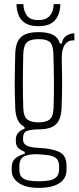

<svg xmlns="http://www.w3.org/2000/svg" viewBox="-20 -762 383 932"><path d="M169 150Q105.5 150 71.2 126.2Q37 102.5 37 68Q37 63.5 37 59Q37 54.5 37 50Q37 19 58.5 3.8Q80 -11.5 100 -15V-25Q77.5 -33.5 67.2 -45.5Q57 -57.5 57 -74Q57 -77 57 -80Q57 -83 57 -86Q57 -105.5 70.2 -119.2Q83.5 -133 99 -136V-146Q76.5 -157.5 66 -180.2Q55.5 -203 54 -238Q52.5 -276.5 52 -306.5Q51.5 -336.5 51.5 -364.5Q51.5 -392.5 52.2 -425Q53 -457.5 54 -501Q55 -538.5 66.8 -561.8Q78.5 -585 103 -595.5Q127.5 -606 167 -606Q212 -606 236.8 -593.2Q261.5 -580.5 271 -551H281Q282 -573 299.5 -586.5Q317 -600 341 -600V-566H333Q309 -566 294.5 -544.8Q280 -523.5 280 -483V-459Q281 -425.5 281.2 -398.2Q281.5 -371 281.5 -346.2Q281.5 -321.5 280.8 -295.2Q280 -269 279 -238Q277.5 -201 266 -178Q254.5 -155 230.5 -144.5Q206.5 -134 167 -134Q135 -134 113.5 -127.5Q92 -121 92 -91V-84Q92 -70 101 -61.5Q110 -53 127.2 -49Q144.5 -45 170 -44Q233 -41 268 -24.2Q303 -7.5 303 43Q303 47.5 303 52.5Q303 57.5 303 62Q303 90.5 287.5 110Q272 129.5 242 139.8Q212 150 169 150ZM169 118Q197.5 118 219.2 114Q241 110 253.5 97.8Q266 85.5 267 61Q267 56.5 267 52Q267 47.5 267 43Q266 17.5 252.5 6.2Q239 -5 216.8 -8.2Q194.5 -11.5 168 -13Q129 -15.5 101.5 -5Q74 5.5 74 44Q74 48.5 74 53Q74 57.5 74 62Q74 86.5 86 98.5Q98 110.5 119.5 114.2Q141 118 169 118ZM167 -168Q202.5 -168 220.5 -181.8Q238.5 -195.5 240 -239Q241 -267 241.5 -300.8Q242 -334.5 241.8 -370Q241.5 -405.5 240.8 -440Q240 -474.5 239 -504Q237.5 -543 222.2 -557.5Q207 -572 167 -572Q127.5 -572 111 -556.8Q94.5 -541.5 93 -501Q92.5 -476 91.8 -441.5Q91 -407 91 -369.8Q91 -332.5 91.5 -297.8Q92 -263 93 -237Q94.5 -196 112.8 -182Q131 -168 167 -168ZM167 -635Q112.5 -635 87 -662.2Q61.5 -689.5 60 -742H93.5Q94.5 -708.5 110.5 -686.5Q126.5 -664.5 167 -664.5Q203 -664.5 221.5 -685.2Q240 -706 240.5 -742H273Q271.5 -690.5 246.2 -662.8Q221 -635 167 -635Z"/></svg>

Font: Big Shoulders Text SC Thin
Style: Regular
Weight: 100
Designer: Patric King
Foundry: XO Type Co
Version: Version 2.002